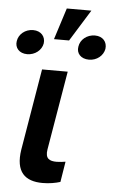

<svg xmlns="http://www.w3.org/2000/svg" viewBox="-77 -891 553 937"><g transform="rotate(5 199.0 -422.5)"><path d="M117.2 -545.5 50.4 -147C33 -36.2 81.7 6.4 168 6.4C201.3 6.4 231.2 0.7 254.3 -6.4L270.6 -106.9C259.2 -105.1 241.8 -102.6 227.3 -102.6C192.5 -102.6 170.1 -112.9 177.6 -158.7L242.9 -545.5ZM-17.8 -672.6C-23.4 -639.6 -0.7 -613.3 38 -613.3C77.1 -613.3 108.7 -639.6 114.3 -672.6C119 -706 96.2 -733 57.5 -733C18.1 -733 -13.1 -706 -17.8 -672.6ZM162.3 -697.8H236.2L332 -852.3H211.6ZM284.1 -671.9C278.1 -639.2 300.8 -612.9 340.9 -612.9C379.3 -612.9 410.2 -638.5 416.5 -671.9C421.2 -706.7 398.8 -733 360.4 -733C320.3 -733 288.7 -706 284.1 -671.9Z"/></g></svg>

Font: Margiela Sans Semi Bold
Style: Italic
Weight: 600
Italic angle: -9.39999°
Designer: Stefan Endress, Andreas Faust
Version: Version 1.100;FEAKit 1.0